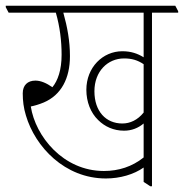

<svg xmlns="http://www.w3.org/2000/svg" viewBox="-39 -642 639 667"><path d="M329 -22C378 -22 426 -36 460 -60V-10L483 5H489V-598H580V-603L570 -622H-19V-617L-9 -598H155C169 -549 175 -500 175 -452C175 -399 162 -362 143 -339C123 -353 103 -362 84 -362C57 -362 40 -346 40 -318C40 -292 43 -267 51 -241C83 -132 186 -22 329 -22ZM392 -188C418 -188 441 -197 460 -213V-95C420 -63 373 -48 322 -48C180 -48 84 -169 68 -272C82 -275 96 -279 113 -286C174 -312 204 -370 204 -447C204 -499 195 -548 181 -598H460V-443C439 -456 416 -464 386 -464C318 -464 261 -408 261 -330C261 -288 276 -250 302 -225C325 -202 356 -188 392 -188ZM289 -325C289 -394 335 -439 392 -439C419 -439 439 -433 460 -419V-251C439 -225 413 -213 386 -213C329 -213 289 -255 289 -325Z"/></svg>

Font: Noto Serif Devanagari ExtraCondensed Thin
Style: Regular
Weight: 100
Width: 2
Designer: Universal Thirst, Indian Type Foundry and the Monotype Design Team
Foundry: Monotype Imaging Inc.
Version: Version 2.004